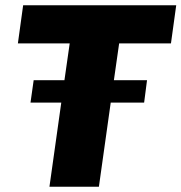

<svg xmlns="http://www.w3.org/2000/svg" viewBox="-20 -710 690 730"><path d="M433 -545 413 -405H539L528 -320H401L356 0H168L213 -320H96L108 -405H225L245 -545H48L68 -690H650L630 -545Z"/></svg>

Font: Exo 2.0 Extra Bold
Style: Italic
Weight: 800
Italic angle: -8°
Designer: Natanael Gama
Version: Version 1.001;PS 001.001;hotconv 1.0.70;makeotf.lib2.5.58329